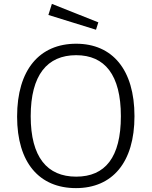

<svg xmlns="http://www.w3.org/2000/svg" viewBox="-20 -958 780 988"><path d="M247 -938 229 -881 474 -805 486 -843ZM371 10C558 10 672 -122 672 -360C672 -600 558 -733 372 -733C184 -733 68 -600 68 -358C68 -121 182 10 371 10ZM372 -49C223 -49 138 -149 138 -360C138 -572 223 -674 372 -674C519 -674 602 -573 602 -360C602 -148 521 -49 372 -49Z"/></svg>

Font: United Sans ExtraLight
Style: Regular
Weight: 200
Designer: Pablo Impallari, Rodrigo Fuenzalida (Modified by Dan O. Williams)
Version: Version 1.000;PS 001.000;hotconv 1.0.88;makeotf.lib2.5.64775